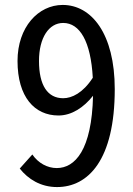

<svg xmlns="http://www.w3.org/2000/svg" viewBox="-20 -746 540 778"><path d="M236 -348C173 -348 138 -400 138 -499C138 -593 178 -653 236 -653C304 -653 348 -577 356 -431C316 -369 271 -348 236 -348ZM60 -63C94 -20 145 12 211 12C337 12 445 -97 445 -385C445 -609 351 -726 234 -726C135 -726 51 -636 51 -499C51 -353 120 -278 217 -278C270 -278 319 -310 357 -358C352 -138 284 -65 210 -65C172 -65 135 -85 111 -120Z"/></svg>

Font: Noto Sans Mono CJK JP Regular
Style: Regular
Weight: 400
Designer: Ryoko NISHIZUKA (kana & ideographs); Paul D. Hunt (Latin, Greek & Cyrillic); Wenlong ZHANG (bopomofo); Sandoll Communica
Foundry: Adobe Systems Incorporated
Version: Version 1.004;PS 1.004;hotconv 1.0.82;makeotf.lib2.5.63406